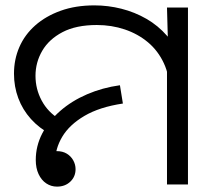

<svg xmlns="http://www.w3.org/2000/svg" viewBox="-20 -686 781 714"><path d="M170 -186Q126 -209 95 -243.5Q64 -278 48 -321Q32 -364 32 -412Q32 -465 52 -511Q72 -557 111 -591.5Q150 -626 205.5 -646Q261 -666 331 -666Q382 -666 431.5 -653.5Q481 -641 524.5 -616Q568 -591 601.5 -552.5Q635 -514 654 -463Q673 -412 673 -347L611 -344Q611 -404 589.5 -450.5Q568 -497 530.5 -528.5Q493 -560 444 -576.5Q395 -593 340 -593Q263 -593 212.5 -566.5Q162 -540 137 -497Q112 -454 112 -404Q112 -355 135 -312Q158 -269 201 -243L170 -186ZM601 -471 605 -511 601 -658H679V0H601ZM192 8Q170 8 152 -4Q134 -16 123.5 -38.5Q113 -61 113 -91Q113 -143 137 -189.5Q161 -236 204 -273.5Q247 -311 304 -335.5Q361 -360 426 -369L437 -301Q350 -288 294 -255Q238 -222 211.5 -177.5Q185 -133 185 -84Q185 -70 191.5 -56Q198 -42 206 -30L127 -64Q127 -93 145.5 -108.5Q164 -124 191 -124Q213 -124 228.5 -114.5Q244 -105 252.5 -89.5Q261 -74 261 -57Q261 -29 241.5 -10.5Q222 8 192 8Z"/></svg>

Font: uoriya05
Style: Book
Weight: 400
Designer: Jelle Bosma - Monotype Design Team
Foundry: Monotype Imaging Inc.
Version: Version 2.003